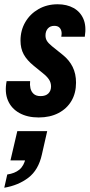

<svg xmlns="http://www.w3.org/2000/svg" viewBox="-33 -540 420 899"><path d="M148 10Q95 10 57.5 -11Q20 -32 4 -70Q-12 -108 -2 -160H108Q106 -143 109.5 -127Q113 -111 124.5 -100.5Q136 -90 157 -90Q181 -90 193.5 -102.5Q206 -115 206 -135Q206 -153 196.5 -167.5Q187 -182 168 -197L125 -232Q93 -258 78 -285.5Q63 -313 63 -350Q63 -398 85.5 -436.5Q108 -475 147.5 -497.5Q187 -520 237 -520Q280 -520 311.5 -502.5Q343 -485 357.5 -451.5Q372 -418 364 -368H254Q257 -382 254.5 -393.5Q252 -405 244 -412Q236 -419 221 -419Q202 -419 191 -406.5Q180 -394 180 -374Q180 -360 186.5 -349Q193 -338 210 -324L261 -283Q291 -259 307 -227Q323 -195 323 -153Q323 -104 301.5 -67.5Q280 -31 240.5 -10.5Q201 10 148 10ZM-13 339 1 277Q36 272 57.5 254.5Q79 237 87 201L134 211H16L48 74H188L163 184Q147 256 100 292Q53 328 -13 339Z"/></svg>

Font: Instrument Sans Condensed
Style: Bold Italic
Weight: 700
Width: 3
Italic angle: -13°
Designer: Rodrigo Fuenzalida
Foundry: fragTYPE
Version: Version 1.000;gftools[0.9.28]